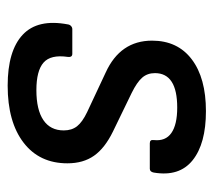

<svg xmlns="http://www.w3.org/2000/svg" viewBox="-48 -492 552 496"><g transform="rotate(90 228.0 -244.0)"><path d="M201.2 12.2Q111.3 12.2 69.8 -26.6Q28.3 -65.4 43 -143.1Q43.5 -147.9 47.1 -151.4Q50.8 -154.8 55.2 -154.8H119.1Q128.4 -154.8 127 -143.1Q120.6 -99.1 141.6 -80.6Q162.6 -62 212.9 -62Q263.7 -62 290.3 -80.1Q316.9 -98.1 316.9 -132.8Q316.9 -153.3 306.2 -167Q295.4 -180.7 270 -192.9L167 -241.2Q85 -278.8 85 -360.8Q85 -426.8 133.3 -463.4Q181.6 -500 267.1 -500Q351.1 -500 394 -465.6Q437 -431.2 425.8 -365.2Q423.8 -355 416 -355H350.1Q340.3 -355 341.8 -365.2Q345.2 -395.5 323.7 -410.6Q302.2 -425.8 257.8 -425.8Q168.9 -425.8 168.9 -368.2Q168.9 -348.6 180.7 -335.2Q192.4 -321.8 220.2 -308.1L319.8 -259.8Q362.8 -238.8 382.3 -210.9Q401.9 -183.1 401.9 -142.1Q401.9 -69.8 348.4 -28.8Q294.9 12.2 201.2 12.2Z"/></g></svg>

Font: Sofia Sans
Style: Italic
Weight: 400
Italic angle: -9°
Designer: Botio Nikoltchev, Ani Petrova
Foundry: lettersoup
Version: Version 4.100